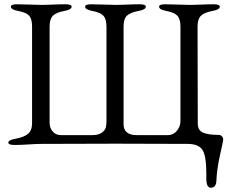

<svg xmlns="http://www.w3.org/2000/svg" viewBox="-20 -673 1074 898"><path d="M1003 -42Q1012 -42 1018 -35.5Q1024 -29 1024 -20Q1024 -14 1009 52.5Q994 119 992 174Q990 205 966 205Q945 205 945 162V139Q945 55 926.5 27.5Q908 0 857 0Q628 -1 522 -1Q310 -1 176 0Q152 0 114 2.5Q76 5 48 5Q19 5 19 -6Q19 -18 52 -24Q92 -31 111 -47Q130 -63 130 -97V-549Q130 -585 116 -600Q102 -615 64 -622Q31 -628 31 -642Q31 -653 60 -653Q88 -653 121.5 -651.5Q155 -650 177 -650Q197 -650 227.5 -651.5Q258 -653 286 -653Q315 -653 315 -642Q315 -628 282 -622Q243 -615 227.5 -599.5Q212 -584 212 -549V-99Q212 -75 226.5 -58Q241 -41 264 -41H411Q440 -41 455.5 -52Q471 -63 474.5 -75.5Q478 -88 478 -106V-548Q478 -584 463.5 -599.5Q449 -615 411 -622Q378 -628 378 -642Q378 -653 407 -653Q435 -653 468.5 -651.5Q502 -650 524 -650Q544 -650 574.5 -651.5Q605 -653 633 -653Q662 -653 662 -642Q662 -628 629 -622Q590 -615 574 -600Q558 -585 558 -550V-92Q558 -41 620 -41H766Q791 -41 807.5 -61.5Q824 -82 824 -106V-549Q824 -584 809.5 -599.5Q795 -615 757 -622Q724 -628 724 -642Q724 -653 753 -653Q781 -653 814.5 -651.5Q848 -650 870 -650Q890 -650 920.5 -651.5Q951 -653 979 -653Q1008 -653 1008 -642Q1008 -628 975 -622Q936 -615 920 -599.5Q904 -584 904 -550L905 -95Q905 -63 930 -52.5Q955 -42 1003 -42Z"/></svg>

Font: EB Garamond SC 12
Style: Regular
Weight: 400
Version: Version 0.016 ; ttfautohint (v0.97) -l 8 -r 50 -G 200 -x 0 -